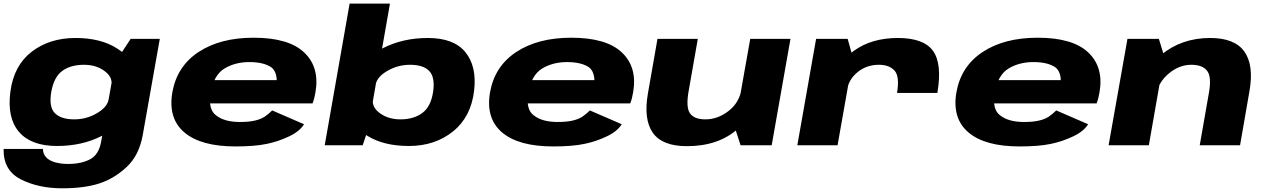

<svg xmlns="http://www.w3.org/2000/svg" viewBox="-27 -805 7022 1064"><path d="M318 238.5Q439 238.5 522 212Q605 185.5 674.5 120.8Q744 56 764 -56.5L858.5 -589.5H697L611.5 -459.5L534.5 -25.5Q522 52 472.2 77.8Q422.5 103.5 351.5 103.5Q310.5 103.5 278.2 94.5Q246 85.5 228.5 66.5Q211 47.5 211 20.5H-7Q-9.5 139 88.2 188.8Q186 238.5 318 238.5ZM289 4Q428.5 4 537 -51.8Q645.5 -107.5 654 -157L575 -254.5Q568 -211.5 510 -177.5Q452 -143.5 384.5 -143.5Q311.5 -143.5 277.2 -177.8Q243 -212 257 -295Q271.5 -378 318 -412Q364.5 -446 438 -446Q505 -446 551 -412.5Q597 -379 590.5 -336.5L702.5 -430Q711 -479.5 621 -537Q531 -594.5 391.5 -594.5Q247.5 -594.5 148.5 -518.2Q49.5 -442 30.5 -296.5Q11.5 -151.5 78.5 -73.8Q145.5 4 289 4Z M1278.5 6.5 1302.5 -129Q1218 -129 1172 -164.5Q1124 -198 1141 -292.5Q1157.5 -388.5 1216.5 -425Q1276 -461 1355 -461Q1436 -461 1478.5 -430.5Q1505 -407.5 1506.5 -361H1133.5L1111 -232H1705Q1715.5 -258.5 1721 -293Q1745.5 -432.5 1658.5 -514.5Q1572 -596 1378.5 -596Q1193 -596 1073 -516.5Q953.5 -437.5 928 -293Q903.5 -148.5 995 -71Q1086.5 6.5 1278.5 6.5ZM1302.5 -129 1278.5 6.5Q1385 6.5 1450.5 -7.5Q1515 -20.5 1574.5 -49Q1632.5 -76 1658 -116.5L1481.5 -193Q1460 -172 1438.5 -157.5Q1416 -143.5 1384.5 -136.5Q1352 -129 1302.5 -129Z M1772.5 0H1983L2011.5 -86L2134 -785H1910.5ZM2239 4Q2383 4 2483.2 -76.5Q2583.5 -157 2600.5 -303Q2616 -437.5 2552 -516Q2488 -594.5 2344 -594.5Q2205.5 -594.5 2095.2 -538.2Q1985 -482 1976.5 -432.5L2055 -336.5Q2062 -379 2120.2 -412.5Q2178.5 -446 2245 -446Q2318.5 -446 2351.5 -411.8Q2384.5 -377.5 2373.5 -298.5Q2361.5 -214.5 2313.5 -179Q2265.5 -143.5 2192.5 -143.5Q2125.5 -143.5 2079 -177.2Q2032.5 -211 2040 -254.5L1928 -157Q1918.5 -108 2009.2 -52Q2100 4 2239 4Z M3039 6.5 3063 -129Q2978.5 -129 2932.5 -164.5Q2884.5 -198 2901.5 -292.5Q2918 -388.5 2977 -425Q3036.5 -461 3115.5 -461Q3196.5 -461 3239 -430.5Q3265.5 -407.5 3267 -361H2894L2871.5 -232H3465.5Q3476 -258.5 3481.5 -293Q3506 -432.5 3419 -514.5Q3332.5 -596 3139 -596Q2953.5 -596 2833.5 -516.5Q2714 -437.5 2688.5 -293Q2664 -148.5 2755.5 -71Q2847 6.5 3039 6.5ZM3063 -129 3039 6.5Q3145.5 6.5 3211 -7.5Q3275.5 -20.5 3335 -49Q3393 -76 3418.5 -116.5L3242 -193Q3220.5 -172 3199 -157.5Q3176.5 -143.5 3145 -136.5Q3112.5 -129 3063 -129Z M4077 0H4249.5L4353.5 -589.5H4130.5L4044 -102ZM3840 -589.5H3616.5L3563.5 -287Q3538.5 -144 3590.5 -69.5Q3642.5 5 3779.5 5Q3954 5 4061.2 -90.5Q4168.5 -186 4181.5 -259L4082.5 -312Q4070 -236 4010.2 -189.8Q3950.5 -143.5 3882 -143.5Q3820 -143.5 3796.5 -177.2Q3773 -211 3789.5 -302Z M4944 -290H5167.5Q5195 -450.5 5143.8 -522.5Q5092.5 -594.5 4948.5 -594.5Q4804 -594.5 4706 -524.2Q4608 -454 4594 -374.5L4668.5 -313.5Q4678.5 -367.5 4727.5 -406.8Q4776.5 -446 4843.5 -446Q4900.5 -446 4930 -414Q4959.5 -382 4944 -290ZM4391.5 0H4614.5L4700 -483.5L4670.5 -589.5H4495.5Z M5623.5 6.5 5647.5 -129Q5563 -129 5517 -164.5Q5469 -198 5486 -292.5Q5502.5 -388.5 5561.5 -425Q5621 -461 5700 -461Q5781 -461 5823.5 -430.5Q5850 -407.5 5851.5 -361H5478.5L5456 -232H6050Q6060.5 -258.5 6066 -293Q6090.5 -432.5 6003.5 -514.5Q5917 -596 5723.5 -596Q5538 -596 5418 -516.5Q5298.5 -437.5 5273 -293Q5248.5 -148.5 5340 -71Q5431.5 6.5 5623.5 6.5ZM5647.5 -129 5623.5 6.5Q5730 6.5 5795.5 -7.5Q5860 -20.5 5919.5 -49Q5977.5 -76 6003 -116.5L5826.5 -193Q5805 -172 5783.5 -157.5Q5761 -143.5 5729.5 -136.5Q5697 -129 5647.5 -129Z M6116.5 0H6339.5L6425.5 -490.5L6395 -589.5H6221ZM6621.5 0H6845L6897 -299.5Q6922.5 -443.5 6869 -519Q6815.5 -594.5 6679.5 -594.5Q6519.5 -594.5 6406.2 -499.5Q6293 -404.5 6279.5 -330.5L6377 -272Q6390.5 -347.5 6449 -396.8Q6507.5 -446 6575 -446Q6637 -446 6662.8 -412.2Q6688.5 -378.5 6672 -288Z"/></svg>

Font: Anybody Expanded ExtraBold
Style: Italic
Weight: 800
Width: 7
Italic angle: -10°
Version: Version 1.113;gftools[0.9.25]